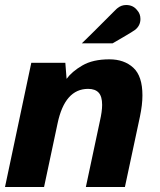

<svg xmlns="http://www.w3.org/2000/svg" viewBox="-40 -747 641 767"><path d="M-20 0 85 -496H221L226 -432Q247 -461 289 -485.5Q331 -510 397 -510Q456 -510 492.5 -476.5Q529 -443 529 -366Q529 -347 526.5 -326Q524 -305 519 -281L459 0H303L359 -263Q368 -302 368 -328Q368 -362 354 -377Q340 -392 312 -392Q219 -392 190 -254L136 0ZM287 -574Q287 -574 301.5 -588Q316 -602 337 -623Q358 -644 379 -665Q400 -686 414.5 -700.5Q429 -715 430 -715Q445 -727 464 -727Q492 -727 508 -706Q521 -692 521 -671Q521 -645 500 -628Q498 -626 484 -617.5Q470 -609 453 -599Q436 -589 423 -581.5Q410 -574 410 -574Z"/></svg>

Font: Atkinson Hyperlegible
Style: Bold Italic
Weight: 700
Italic angle: -12°
Designer: Elliott Scott, Megan Eiswerth, Linus Boman, Theodore Petrosky
Foundry: Braille Institute
Version: Version 1.006; ttfautohint (v1.8.3)